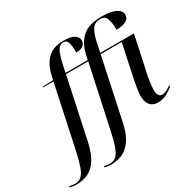

<svg xmlns="http://www.w3.org/2000/svg" viewBox="-349 -993 1473 1457"><g transform="rotate(-30 387.5 -265.0)"><path d="M-81 240Q-96 240 -113.5 237.5Q-131 235 -140 232L-138 222Q-129 225 -115 227Q-101 229 -88 229Q-55 229 -32.5 208.5Q-10 188 6.5 141.5Q23 95 40 18L156 -526H64L65 -532L159 -536L165 -564Q185 -659 236 -707.5Q287 -756 372 -756Q440 -756 469 -736.5Q498 -717 498 -690Q498 -662 477.5 -645.5Q457 -629 416 -629Q416 -657 413.5 -684Q411 -711 401 -728.5Q391 -746 368 -746Q334 -746 315 -708.5Q296 -671 278 -586L268 -536H462L474 -587Q494 -673 551 -721.5Q608 -770 714 -770Q801 -770 841.5 -748Q882 -726 882 -692Q882 -659 851 -642.5Q820 -626 767 -626Q767 -685 754 -722Q741 -759 699 -759Q651 -759 627 -723Q603 -687 587 -609L572 -536H867L796 -204Q793 -186 787.5 -151.5Q782 -117 782 -88Q782 -62 791 -44Q800 -26 823 -26Q841 -26 861 -36Q881 -46 900 -60L905 -52Q883 -31 845.5 -10.5Q808 10 765 10Q721 10 697 -18Q673 -46 673 -98Q673 -126 680 -166Q687 -206 693 -237L754 -526H570L457 3Q438 95 403.5 146.5Q369 198 323 219Q277 240 223 240Q208 240 191 237.5Q174 235 164 232L166 222Q175 225 189.5 227Q204 229 216 229Q250 229 272 208.5Q294 188 311 141.5Q328 95 344 18L461 -526H266L153 3Q133 95 99 146.5Q65 198 19 219Q-27 240 -81 240Z"/></g></svg>

Font: Noto Serif Display Medium
Style: Italic
Weight: 500
Italic angle: -12°
Designer: Monotype Design Team
Foundry: Monotype Imaging Inc.
Version: Version 2.009